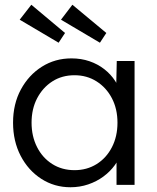

<svg xmlns="http://www.w3.org/2000/svg" viewBox="-20 -779 660 809"><path d="M35 -262Q35 -341 68 -402Q101 -463 156.5 -498Q212 -533 281 -533Q322 -533 357 -521Q392 -509 419.5 -487.5Q447 -466 465.5 -437.5Q484 -409 491 -376L469 -387L472 -522H547V0H471V-128L491 -141Q484 -111 464 -83.5Q444 -56 415.5 -35Q387 -14 351.5 -2Q316 10 277 10Q209 10 154 -25.5Q99 -61 67 -122.5Q35 -184 35 -262ZM475 -262Q475 -320 451.5 -365Q428 -410 387 -436Q346 -462 294 -462Q241 -462 200.5 -436Q160 -410 136.5 -365Q113 -320 113 -262Q113 -205 136 -159.5Q159 -114 200 -88Q241 -62 294 -62Q346 -62 387 -87.5Q428 -113 451.5 -158.5Q475 -204 475 -262ZM401 -599 237 -696 285 -759 428 -640ZM112 -759 254 -640 227 -599 63 -696Z"/></svg>

Font: Mach Light
Style: Regular
Weight: 300
Version: Version 1.002